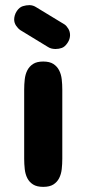

<svg xmlns="http://www.w3.org/2000/svg" viewBox="-20 -728 346 748"><path d="M74.2 -378.9Q74.2 -399.4 76.4 -418.9Q78.6 -438.5 86.4 -453.9Q94.2 -469.2 108.9 -478.8Q123.5 -488.3 148.4 -488.3Q173.3 -488.3 188 -478.8Q202.6 -469.2 210.4 -453.9Q218.3 -438.5 220.5 -418.9Q222.7 -399.4 222.7 -378.9V-109.4Q222.7 -88.9 220.5 -69.1Q218.3 -49.3 210.4 -33.9Q202.6 -18.6 188 -9.3Q173.3 0 148.4 0Q123.5 0 108.9 -9.3Q94.2 -18.6 86.4 -33.9Q78.6 -49.3 76.4 -69.1Q74.2 -88.9 74.2 -109.4ZM231.4 -632.8Q238.3 -628.4 245.6 -616.9Q252.9 -605.5 252.9 -590.8Q252.9 -584 250.5 -575.9Q248 -567.9 242.2 -559.6Q232.4 -545.4 220.9 -541.3Q209.5 -537.1 196.3 -537.1Q189 -537.1 181.4 -538.8Q173.8 -540.5 167 -544.9L59.6 -610.4Q49.8 -617.2 42.5 -628.2Q35.2 -639.2 35.2 -652.3Q35.2 -659.2 37.6 -668Q40 -676.8 45.9 -685.5Q55.7 -699.7 68.8 -703.9Q82 -708 94.7 -708Q108.9 -708 122.1 -699.2Z"/></svg>

Font: Concert One
Style: Regular
Weight: 400
Version: Version 1.003